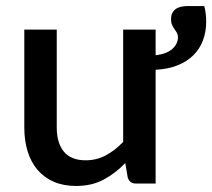

<svg xmlns="http://www.w3.org/2000/svg" viewBox="-20 -608 703 636"><path d="M168 -510H60.5V-185.5C60.5 -156.8 64.2 -130.6 71.5 -106.8C78.8 -82.9 89.8 -62.5 104.2 -45.5C118.8 -28.5 136.7 -15.3 158 -6C179.3 3.3 204 8 232 8C266.7 8 297.1 1 323.2 -13C349.4 -27 373.3 -45.3 395 -68L403 -20.5C407 -6.8 416.2 0 430.5 0H495.5V-377C523.2 -378.3 547.5 -383.2 568.5 -391.8C589.5 -400.2 607 -411.5 621 -425.5C635 -439.5 645.5 -455.9 652.5 -474.8C659.5 -493.6 663 -514 663 -536C663 -545.7 662.4 -555.1 661.2 -564.2C660.1 -573.4 658.5 -581.3 656.5 -588H602.5C583.5 -588 569.4 -584.2 560.2 -576.7C551.1 -569.2 546.5 -558.5 546.5 -544.5C546.5 -536.8 547.7 -530.5 550 -525.5C552.3 -520.5 555 -515.9 558 -511.7C561 -507.6 563.7 -503.4 566 -499.2C568.3 -495.1 569.5 -490.3 569.5 -485C569.5 -470 563.2 -456.9 550.5 -445.7C537.8 -434.6 519.5 -427.7 495.5 -425V-510H388V-138C370 -119 350.7 -104.1 330.2 -93.2C309.7 -82.4 287.7 -77 264 -77C231.7 -77 207.6 -86.5 191.7 -105.5C175.9 -124.5 168 -151.2 168 -185.5Z"/></svg>

Font: Lato Semibold
Style: Regular
Weight: 600
Designer: Lukasz Dziedzic
Foundry: tyPoland Lukasz Dziedzic
Version: Version 2.006; 2014-01-15